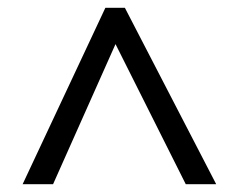

<svg xmlns="http://www.w3.org/2000/svg" viewBox="-20 -739 612 492"><path d="M38 -267H116L276 -626L456 -267H534L300 -719H250Z"/></svg>

Font: Noto Sans Hebrew Droid
Style: Bold
Weight: 700
Designer: Monotype Design Team
Foundry: Monotype Imaging Inc.
Version: Version 1.100